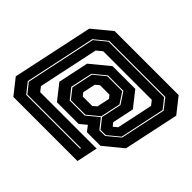

<svg xmlns="http://www.w3.org/2000/svg" viewBox="-176 -987 1264 1264"><g transform="rotate(45 456.0 -355.0)"><path d="M75.5 34 -9 -73 111 -637 240.5 -744H836.5L921 -637L839 -251L709 -144H582L552.5 -183L505 -144H303L219 -251L264 -464L394 -571H606L690 -464L658 -313L675.5 -291H678.5L705 -313L758.5 -565L733.5 -597H281.5L242.5 -565L153.5 -145L178.5 -113H703.5L672.5 34ZM125.5 -35.5H627.5L629 -42.5H129.5L76.5 -109L180.5 -600L262 -666.5H779L831.5 -600L765 -285.5L683.5 -218.5H634.5L582 -285.5L612 -427L559.5 -506.5H415.5L331 -437L298 -283L354.5 -211.5H494.5L577 -279.5L630.5 -211.5H684.5L771 -283L839 -602L783 -673.5H261L174 -602L69 -107ZM358.5 -218.5 306 -285.5 337.5 -435 416.5 -499.5H555.5L604.5 -425L575 -285.5L493.5 -218.5ZM396.5 -291H484.5L511 -313L530 -402L512.5 -424H424.5L398 -402L379 -313Z"/></g></svg>

Font: Tourney Thin ExtraBold
Style: Italic
Weight: 800
Italic angle: -12°
Version: Version 1.015